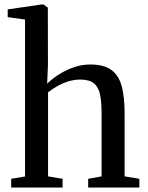

<svg xmlns="http://www.w3.org/2000/svg" viewBox="-20 -839 662 859"><path d="M92 -49.5V-751.5L14.5 -762.5V-797L166 -819H174.5L194 -805L194.5 -548L191 -464.5Q209 -483 239 -503Q269 -523 306.5 -536.8Q344 -550.5 383.5 -550.5Q444.5 -550.5 478 -526.2Q511.5 -502 524.5 -453.2Q537.5 -404.5 537.5 -330.5V-50L603.5 -39V0H374.5V-39L434.5 -50V-330Q434.5 -381 427.8 -415Q421 -449 400.5 -466Q380 -483 339 -483Q312 -483 286.2 -475Q260.5 -467 237.2 -454Q214 -441 195 -426V-50L260 -39V0H30V-39Z"/></svg>

Font: Merriweather 60pt
Style: Regular
Weight: 400
Version: Version 2.100